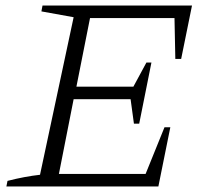

<svg xmlns="http://www.w3.org/2000/svg" viewBox="-20 -671 747 691"><path d="M3 0 7 -20Q38 -28 67.5 -33.5Q97 -39 124 -42L245 -609L129 -630L133 -651H671L632 -459H611L608 -606H304L255 -359H460L507 -446H525L481 -226H462L450 -314H245L192 -45H504L572 -213H593L550 0Z"/></svg>

Font: Piazzolla Thin ExtraLight
Style: Italic
Weight: 250
Italic angle: -11.3°
Version: Version 2.005